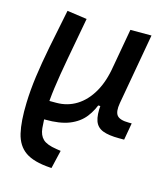

<svg xmlns="http://www.w3.org/2000/svg" viewBox="-112 -614 811 931"><g transform="rotate(15 293.0 -149.0)"><path d="M233.4 229 225.6 228.5Q143.1 223.1 101.1 194.1Q59.1 165 45.4 106.4Q31.7 47.9 34.7 -45.9Q36.6 -108.9 46.1 -179Q55.7 -249 72.3 -334.2Q88.9 -419.4 111.3 -527.3L210.9 -513.2Q188.5 -392.1 172.1 -303.2Q155.8 -214.4 147 -150.1Q138.2 -85.9 137.2 -37.1Q137.2 18.6 140.6 53.7Q144 88.9 163.8 107.7Q183.6 126.5 232.4 133.8L254.9 137.2ZM142.6 10.3 115.2 9.8 122.6 -82.5H174.3Q230 -82.5 275.4 -110.6Q320.8 -138.7 352.1 -192.9Q383.3 -247.1 395.5 -325.7L386.7 -122.6H354.5L382.3 -146Q367.2 -98.1 339.4 -62.5Q311.5 -26.9 263.9 -7.8Q216.3 11.2 142.6 10.3ZM512.7 4.9Q460 4.9 430.2 -6.8Q400.4 -18.6 390.1 -47.9Q379.9 -77.1 384.8 -129.4L388.7 -183.6L379.4 -234.9L429.7 -517.1H535.6L472.2 -160.6Q464.4 -116.2 479 -98.4Q493.7 -80.6 539.1 -80.6H553.2L538.1 4.9Z"/></g></svg>

Font: Cascadia Code
Style: Italic
Weight: 400
Italic angle: -10°
Designer: Aaron Bell
Foundry: Saja Typeworks
Version: Version 2407.024